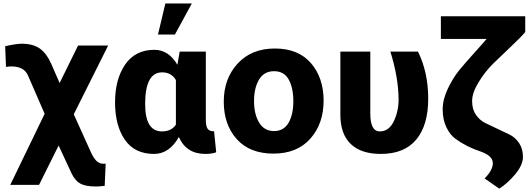

<svg xmlns="http://www.w3.org/2000/svg" viewBox="-20 -870 3160 1140"><path d="M10.7 -595.7Q77.1 -610.4 108.4 -610.4Q176.8 -610.4 216.8 -581.5Q256.8 -552.7 283.2 -493.2L334 -377L443.4 -599.6H622.1L418 -191.4L518.6 31.2Q533.2 64.5 550.8 83.5Q568.4 102.5 595.7 102.5Q603.5 102.5 607.4 101.6L601.6 233.4Q570.3 237.3 549.8 237.3Q488.3 237.3 457 220.2Q425.8 203.1 405.3 160.2L328.1 -5.9L211.9 227.5H41L245.1 -194.3L146.5 -420.9Q124 -475.6 46.9 -475.6Q33.2 -475.6 15.6 -472.7Z M896.5 -574.2Q981.4 -574.2 1033.2 -485.4L1046.9 -563.5H1202.1V-158.2Q1202.1 -120.1 1212.9 -105.5Q1223.6 -90.8 1246.1 -90.8H1251L1263.7 34.2Q1238.3 43.9 1199.2 43.9Q1085.9 43.9 1042 -56.6Q985.4 43.9 894.5 43.9Q779.3 43.9 721.2 -40.5Q663.1 -125 663.1 -262.2Q663.1 -399.4 723.1 -486.8Q783.2 -574.2 896.5 -574.2ZM841.8 -252Q841.8 -89.8 941.4 -89.8Q998 -89.8 1024.4 -129.9V-394.5Q998 -440.4 942.4 -440.4Q841.8 -440.4 841.8 -252ZM918 -665 961.9 -849.6H1119.1L1018.6 -665Z M1385.7 -43.9Q1308.6 -129.9 1308.6 -266.6Q1308.6 -403.3 1391.1 -492.7Q1473.6 -582 1612.3 -582Q1751 -582 1826.2 -495.1Q1901.4 -408.2 1901.4 -272Q1901.4 -135.7 1822.8 -46.9Q1744.1 42 1603.5 42Q1462.9 42 1385.7 -43.9ZM1518.1 -397.5Q1488.3 -347.7 1488.3 -270Q1488.3 -192.4 1518.6 -142.1Q1548.8 -91.8 1606.9 -91.8Q1665 -91.8 1693.4 -141.1Q1721.7 -190.4 1721.7 -269Q1721.7 -347.7 1694.3 -397.5Q1667 -447.3 1607.4 -447.3Q1547.9 -447.3 1518.1 -397.5Z M2001 -188.5V-563.5H2178.7V-195.3Q2178.7 -89.8 2235.4 -89.8Q2289.1 -89.8 2317.9 -149.4Q2346.7 -209 2346.7 -279.3Q2345.7 -410.2 2297.9 -563.5H2461.9Q2522.5 -440.4 2522.5 -283.7Q2522.5 -127 2451.7 -41.5Q2380.9 43.9 2241.2 43.9Q2124 43.9 2062.5 -15.1Q2001 -74.2 2001 -188.5Z M2597.7 -638.7V-773.4H3098.6V-679.7Q3076.2 -652.3 3015.6 -595.2Q2955.1 -538.1 2908.2 -492.2Q2861.3 -446.3 2822.3 -382.8Q2783.2 -319.3 2783.2 -270Q2783.2 -220.7 2805.7 -188.5Q2828.1 -156.2 2861.3 -139.6Q2894.5 -123 2934.1 -105Q2973.6 -86.9 3006.8 -70.3Q3040 -53.7 3062.5 -20Q3085 13.7 3085 61.5Q3085 109.4 3039.6 164.1Q2994.1 218.8 2944.3 250L2857.4 189.5Q2906.2 140.6 2906.2 98.6Q2906.2 53.7 2828.6 27.8Q2751 2 2685.5 -44.9Q2652.3 -68.4 2630.4 -114.3Q2608.4 -160.2 2608.4 -220.2Q2608.4 -280.3 2639.6 -344.7Q2670.9 -409.2 2705.1 -451.2Q2739.3 -493.2 2795.4 -555.2Q2851.6 -617.2 2869.1 -638.7Z"/></svg>

Font: GenEi M Gothic v2 Heavy
Style: Regular
Weight: 800
Version: Version 2.0